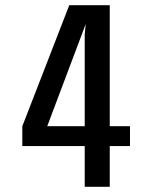

<svg xmlns="http://www.w3.org/2000/svg" viewBox="-20 -720 590 740"><path d="M306.5 0V-157H66V-233.5L247 -700H403V-233.5H481V-157H403V0ZM162 -233.5H306.5V-588L310.5 -627.5Z"/></svg>

Font: Trispace SemiCondensed
Style: Regular
Weight: 400
Width: 4
Designer: Tyler Finck
Foundry: Etcetera Type Company
Version: Version 1.210; ttfautohint (v1.8.3)